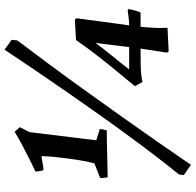

<svg xmlns="http://www.w3.org/2000/svg" viewBox="-28 -717 850 834"><g transform="rotate(-90 397.0 -300.0)"><path d="M43.6 -257.3Q42.1 -265.8 41.4 -273.9Q40.6 -281.9 41.1 -290L104.3 -315Q109.8 -334.4 115.3 -364.5Q120.8 -394.6 125.3 -428.4Q129.8 -462.2 132.8 -493.1Q135.7 -524 135.7 -545.1L79.7 -535.7L72.7 -540.1L68.5 -570.8Q95.9 -584 126.8 -599.2Q157.7 -614.4 187.8 -630.6Q217.9 -646.7 241.4 -661.5L261.6 -639.1L240.1 -596.7L204.6 -306.8L253.7 -291.5Q253.2 -284.5 251.7 -276.6Q250.2 -268.8 247.7 -261.3Q227.1 -261.3 201 -260.8Q174.9 -260.3 146.5 -259.5Q118 -258.8 91.6 -258.3Q65.2 -257.8 43.6 -257.3ZM98.1 104.4 53.4 73.4 56.3 52.2Q92.6 7.4 133.5 -45.8Q174.4 -99 218.5 -159Q262.7 -219 309.5 -284.8Q356.3 -350.7 404.4 -420.1Q452.5 -489.5 501.4 -561.2Q550.2 -633 598.2 -705.2L640.9 -674.6L638.5 -650Q591.1 -587 536.2 -513.1Q481.3 -439.2 423.8 -359.1Q366.4 -279 308.8 -198.2Q251.1 -117.3 197.7 -40.3Q144.3 36.7 98.1 104.4ZM591.9 7.7 585.4 0.8 602.9 -114.4Q560 -114.4 534.3 -113.9Q508.7 -113.4 491.8 -111.7Q474.9 -110 457.9 -106L439.6 -139.2Q471.1 -177.2 506.5 -220Q541.8 -262.9 576.4 -307.8Q611 -352.7 640.1 -394.8L728.7 -399.8L734.8 -392.2Q731.3 -368.5 727.5 -339.2Q723.8 -310 719.5 -278.4Q715.2 -246.8 711.2 -217.2Q707.2 -187.7 703.7 -164Q718.3 -164 736.9 -166.2Q755.5 -168.5 770.1 -170.5L774.6 -167Q773.6 -159 769.3 -142.2Q765.1 -125.5 759.6 -114.4H697.7Q696.2 -98.2 694.9 -84.1Q693.7 -70 693.2 -56.3Q692.6 -42.6 692.6 -28.3Q692.6 -14 693.2 2.6ZM512.4 -164H609.4L627.3 -310Q600.9 -273.8 571.2 -237.8Q541.5 -201.9 512.4 -164Z"/></g></svg>

Font: Labrada
Style: Italic
Weight: 400
Italic angle: -7°
Designer: Mercedes Jáuregui
Foundry: Omnibus-Type Team
Version: Version 1.000